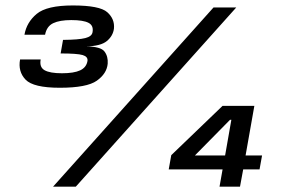

<svg xmlns="http://www.w3.org/2000/svg" viewBox="-20 -702 1064 722"><path d="M205 -372Q306.5 -372 344 -398.5Q381.5 -425 385 -462.5Q387 -489.5 373 -508.2Q359 -527 304 -527.5Q359 -528.5 382 -547.8Q405 -567 408.5 -594.5Q412 -630.5 383.5 -656Q355 -681.5 254 -681.5Q156 -681.5 118 -649.8Q80 -618 72 -571.5H149.5Q155.5 -603 180 -614.8Q204.5 -626.5 248 -626.5Q293 -626.5 312.8 -616.2Q332.5 -606 328 -581Q325.5 -565 300.8 -558.8Q276 -552.5 217 -552L208 -501Q270.5 -501 290.8 -495Q311 -489 309 -473Q305 -448.5 281.5 -437.5Q258 -426.5 213 -426.5Q167.5 -426.5 147.5 -438Q127.5 -449.5 133 -478.5H55.5Q47 -433 76.2 -402.5Q105.5 -372 205 -372ZM179.5 0H265L868.5 -674H783ZM805.5 0H882.5L894.5 -65H956L965.5 -117.5H903.5L936.5 -304H817L624 -118.5L614.5 -65H817ZM713 -117.5 845 -251.5H850L826.5 -117.5Z"/></svg>

Font: Anybody
Style: Bold Italic
Weight: 700
Italic angle: -10°
Designer: Tyler Finck
Foundry: Etcetera Type Company
Version: Version 1.113;gftools[0.9.25]